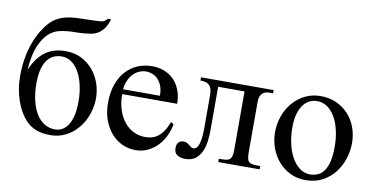

<svg xmlns="http://www.w3.org/2000/svg" viewBox="-68 -866 2092 1067"><g transform="rotate(10 977.5 -332.0)"><path d="M382.8 -196.3Q382.8 -246.1 373 -288.3Q363.3 -330.6 345.7 -361.6Q328.1 -392.6 303.2 -409.9Q278.3 -427.2 248 -427.2Q225.6 -427.2 205.1 -418.7Q184.6 -410.2 168.9 -390.4Q153.3 -370.6 144 -337.6Q134.8 -304.7 134.8 -256.3Q134.8 -201.2 145.5 -157.5Q156.2 -113.8 175.3 -83.5Q194.3 -53.2 221.2 -37.1Q248 -21 280.3 -21Q299.3 -21 317.6 -29.8Q335.9 -38.6 350.6 -58.8Q365.2 -79.1 374 -112.8Q382.8 -146.5 382.8 -196.3ZM481.9 -677.7Q478 -664.6 472.2 -650.9Q466.3 -637.2 457.3 -624.5Q448.2 -611.8 435.1 -601.1Q421.9 -590.3 403.3 -584Q394.5 -581.1 379.9 -578.9Q365.2 -576.7 350.3 -575.2Q335.4 -573.7 322.3 -573.2Q309.1 -572.8 303.2 -572.8Q292.5 -572.8 279.8 -572.3Q267.1 -571.8 253.9 -570.6Q240.7 -569.3 228 -567.1Q215.3 -564.9 204.1 -562Q170.4 -552.2 146.2 -527.6Q122.1 -502.9 106.4 -469.5Q90.8 -436 83 -397.2Q75.2 -358.4 73.2 -320.3Q103 -391.6 149.4 -425.8Q195.8 -460 264.6 -460Q313 -460 351.8 -441.2Q390.6 -422.4 418.2 -390.4Q445.8 -358.4 460.7 -316.7Q475.6 -274.9 475.6 -229Q475.6 -200.2 469 -170.9Q462.4 -141.6 449.7 -114.5Q437 -87.4 418.2 -64Q399.4 -40.5 375.5 -22.9Q351.6 -5.4 322.5 4.6Q293.5 14.6 259.8 14.6Q211.9 14.6 178 1Q144 -12.7 118.7 -40.5Q102.5 -57.6 87.9 -82.8Q73.2 -107.9 62.3 -138.7Q51.3 -169.4 44.9 -205.3Q38.6 -241.2 38.6 -280.3Q38.6 -335.4 47.1 -383.1Q55.7 -430.7 70.3 -470.2Q85 -509.8 104 -541Q123 -572.3 144 -594.7Q157.7 -609.4 174.8 -620.4Q191.9 -631.3 213.6 -638.7Q235.4 -646 262 -649.4Q288.6 -652.8 322.3 -652.8Q324.2 -652.8 332.3 -653.1Q340.3 -653.3 351.8 -653.6Q363.3 -653.8 376.5 -654.3Q389.6 -654.8 401.6 -655.3Q413.6 -655.8 422.9 -656.5Q432.1 -657.2 436 -658.2Q445.8 -661.1 453.4 -667.2Q460.9 -673.3 463.9 -677.7Z M822.8 -306.6Q822.8 -343.8 812 -366.9Q801.3 -390.1 786.1 -403.3Q771 -416.5 754.4 -421.4Q737.8 -426.3 725.6 -426.3Q706.1 -426.3 687.3 -418.5Q668.5 -410.6 653.3 -395.5Q638.2 -380.4 627.9 -357.9Q617.7 -335.4 614.7 -306.6ZM924.8 -163.6Q919.4 -130.9 904.5 -98.9Q889.6 -66.9 866.2 -41.7Q842.8 -16.6 811 -1Q779.3 14.6 740.7 14.6Q701.2 14.6 665.5 -1.7Q629.9 -18.1 603.3 -48.6Q576.7 -79.1 561 -122.1Q545.4 -165 545.4 -218.8Q545.4 -275.4 560.8 -320.3Q576.2 -365.2 603.8 -396.5Q631.3 -427.7 669.4 -444.3Q707.5 -460.9 752.9 -460.9Q790 -460.9 821.5 -448.5Q853 -436 876 -412.6Q898.9 -389.2 911.9 -355.5Q924.8 -321.8 924.8 -279.3H614.7Q614.7 -229.5 627.9 -189.9Q641.1 -150.4 663.6 -123Q686 -95.7 715.6 -81.3Q745.1 -66.9 777.8 -66.4Q799.8 -65.9 818.6 -71Q837.4 -76.2 853.5 -88.6Q869.6 -101.1 883.5 -121.8Q897.5 -142.6 909.2 -173.3Z M1206.1 0V-18.6Q1228.5 -18.6 1243.4 -20Q1258.3 -21.5 1266.6 -28.1Q1274.9 -34.7 1278.3 -47.9Q1281.7 -61 1281.7 -84.5V-412.1H1132.8V-168.5Q1132.8 -139.6 1129.2 -107.4Q1125.5 -75.2 1113.8 -48.1Q1102.1 -21 1080.1 -3.2Q1058.1 14.6 1021.5 14.6Q994.1 14.6 976.3 3.2Q958.5 -8.3 958.5 -35.6Q958.5 -57.6 969 -68.4Q979.5 -79.1 996.6 -79.1Q1008.8 -79.1 1016.6 -74.7Q1024.4 -70.3 1030.5 -65.2Q1036.6 -60.1 1042.2 -55.7Q1047.9 -51.3 1055.7 -51.3Q1067.4 -51.3 1075.2 -60.3Q1083 -69.3 1087.6 -85.2Q1092.3 -101.1 1094.5 -122.6Q1096.7 -144 1096.7 -168.5V-358.9Q1096.7 -376.5 1093.5 -389.6Q1090.3 -402.8 1082.5 -411.6Q1074.7 -420.4 1062 -424.8Q1049.3 -429.2 1029.8 -429.2V-447.3H1439.5V-429.2H1419.4Q1402.3 -429.2 1391.4 -423.8Q1380.4 -418.5 1374.3 -409.7Q1368.2 -400.9 1365.7 -389.9Q1363.3 -378.9 1363.3 -367.7V-84.5Q1363.3 -60.5 1366.5 -47.4Q1369.6 -34.2 1378.2 -27.8Q1386.7 -21.5 1401.6 -20Q1416.5 -18.6 1439.5 -18.6V0Z M1828.6 -194.3Q1828.6 -244.1 1818.8 -287.1Q1809.1 -330.1 1791 -361.6Q1772.9 -393.1 1747.1 -411.1Q1721.2 -429.2 1689 -429.2Q1669.9 -429.2 1650.1 -420.9Q1630.4 -412.6 1614.3 -393.1Q1598.1 -373.5 1588.1 -341.1Q1578.1 -308.6 1578.1 -259.8Q1578.1 -211.9 1588.1 -168.5Q1598.1 -125 1616.7 -92.3Q1635.3 -59.6 1661.4 -40.3Q1687.5 -21 1719.7 -21Q1743.7 -21 1763.9 -30Q1784.2 -39.1 1798.3 -59.6Q1812.5 -80.1 1820.6 -113.3Q1828.6 -146.5 1828.6 -194.3ZM1919.9 -231.9Q1919.9 -188.5 1906 -144.8Q1892.1 -101.1 1864.5 -65.4Q1836.9 -29.8 1795.7 -7.6Q1754.4 14.6 1699.2 14.6Q1652.3 14.6 1613.5 -4.4Q1574.7 -23.4 1546.6 -55.7Q1518.6 -87.9 1503.2 -130.4Q1487.8 -172.9 1487.8 -219.2Q1487.8 -264.6 1502.7 -307.9Q1517.6 -351.1 1545.7 -384.8Q1573.7 -418.5 1613.8 -439.2Q1653.8 -460 1704.1 -460Q1752.4 -460 1792 -442.4Q1831.5 -424.8 1860.1 -394Q1888.7 -363.3 1904.3 -321.5Q1919.9 -279.8 1919.9 -231.9Z"/></g></svg>

Font: Doulos SIL Compact
Style: Regular
Weight: 400
Designer: Walt Agee, Victor Gaultney, Peter Martin, Debbi Hosken
Foundry: SIL International
Version: Version 4.110; 2011; Maintenance release ; LnSpcTght